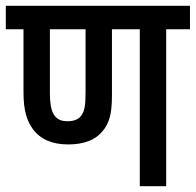

<svg xmlns="http://www.w3.org/2000/svg" viewBox="-20 -642 675 662"><path d="M553 -541V0H462V-541H366V-311Q366 -264 358 -236Q350 -208 333 -189Q296 -144 215 -144Q133 -144 94 -196Q78 -217 69.5 -247Q61 -277 61 -325V-541H0V-622H635V-541ZM213 -224Q248 -224 262 -246Q269 -257 272 -273Q275 -289 275 -324V-541H152V-321Q152 -271 164 -250Q171 -237 182.5 -230.5Q194 -224 213 -224Z"/></svg>

Font: Noto Sans Condensed Medium
Style: Italic
Weight: 500
Width: 3
Italic angle: -12°
Designer: Monotype Design Team
Foundry: Monotype Imaging Inc.
Version: Version 2.013; ttfautohint (v1.8.4.7-5d5b)